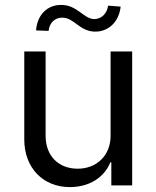

<svg xmlns="http://www.w3.org/2000/svg" viewBox="-20 -756 638 783"><path d="M431 -202C431 -122 374 -68 297 -68C218 -68 166 -121 166 -202V-546H79V-187C79 -72 155 7 265 7C344 7 405 -32 430 -94H434V0H519V-546H431ZM127 -632 178 -630C182 -663 203 -684 234 -684C283 -684 304 -627 369 -627C421 -627 465 -665 472 -729L421 -733C416 -700 394 -679 365 -678C320 -679 296 -736 229 -736C174 -736 132 -697 127 -632Z"/></svg>

Font: Wafeq
Style: Regular
Weight: 400
Designer: Rasmus Andersson & Azza Alameddine
Foundry: Google & TypeTogether
Version: Version 3.000;FEAKit 1.0